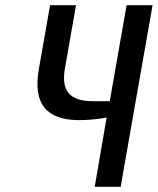

<svg xmlns="http://www.w3.org/2000/svg" viewBox="-20 -720 608 740"><path d="M345 0 391 -267Q372 -263 341.5 -260Q311 -257 285 -257Q190 -257 151 -305.5Q112 -354 130 -455L173 -700H273L230 -455Q219 -391 245 -360.5Q271 -330 338 -330H403L468 -700H568L445 0Z"/></svg>

Font: Cuprum Medium
Style: Italic
Weight: 500
Italic angle: -10°
Version: Version 3.000